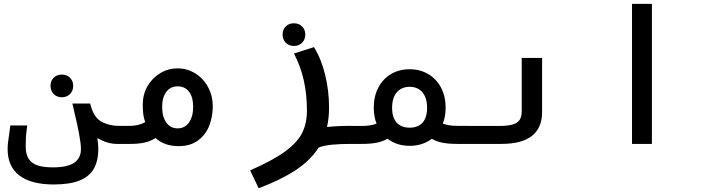

<svg xmlns="http://www.w3.org/2000/svg" viewBox="-20 -745 3640 994"><path d="M19.5 27Q19.5 10.5 21.2 -4.8Q23 -20 27 -48L33.5 -95.5H121Q115.5 -54.5 114.2 -35.2Q113 -16 113 13Q113 54 128.8 77.8Q144.5 101.5 175.2 111.5Q206 121.5 254 121.5Q328.5 121.5 363.8 97.8Q399 74 399 26.5Q399 -1.5 389 -54.2Q379 -107 366.5 -157.5Q358.5 -195.5 354.5 -209H446.5L455.5 -180Q473.5 -129.5 512 -111.5Q550.5 -93.5 591.5 -93.5H602.5V0H584Q536 0 484 -30.5Q489 1 489 25.5Q489 88 465.5 128.8Q442 169.5 391.2 189.8Q340.5 210 258 210Q141 210 80.2 163.5Q19.5 117 19.5 27ZM241.5 -300.5Q241.5 -326 257.8 -342.5Q274 -359 300 -359Q326 -359 342.5 -342.5Q359 -326 359 -300.5Q359 -275 342.5 -258.2Q326 -241.5 300 -241.5Q274.5 -241.5 258 -258.2Q241.5 -275 241.5 -300.5Z M785 -30.5Q760 -14 729 -7Q698 0 654 0H597.5V-93.5H654Q696 -93.5 732 -112.5Q724.5 -131.5 721.8 -153.5Q719 -175.5 719 -203.5Q719 -256 743.5 -298.8Q768 -341.5 809.5 -366.2Q851 -391 899.5 -391Q948.5 -391 990.2 -365.5Q1032 -340 1056.8 -294.8Q1081.5 -249.5 1081.5 -193.5Q1081.5 -143 1064 -96.2Q1046.5 -49.5 1006.8 -19Q967 11.5 905 11.5Q831 11.5 785 -30.5ZM900 -80.5Q937 -80.5 958.5 -111Q980 -141.5 980 -192Q980 -242 958.8 -270Q937.5 -298 900 -298Q862.5 -298 841 -269.5Q819.5 -241 819.5 -191Q819.5 -140.5 841 -110.5Q862.5 -80.5 900 -80.5Z M1569 -172.5Q1569 -256 1552.8 -328.5Q1536.5 -401 1502 -468L1605.5 -501Q1643.5 -439.5 1663.5 -357Q1683.5 -274.5 1683.5 -189.5Q1683.5 -134 1673 -87.5Q1726.5 -93.5 1801.5 -93.5V0Q1740 0 1699 4Q1658 8 1630 18.5Q1587.5 85 1511.2 135.5Q1435 186 1319 229.5L1275 137Q1392 86 1455.5 39.5Q1519 -7 1544 -56.5Q1569 -106 1569 -172.5ZM1443 -566Q1443 -591.5 1459.2 -608Q1475.5 -624.5 1501.5 -624.5Q1527.5 -624.5 1544 -608Q1560.5 -591.5 1560.5 -566Q1560.5 -540.5 1544 -523.8Q1527.5 -507 1501.5 -507Q1476 -507 1459.5 -523.8Q1443 -540.5 1443 -566Z M1986 -27Q1962 -12.5 1930 -6.2Q1898 0 1855 0H1798.5V-93H1855Q1899 -93 1929.5 -105Q1915 -141.5 1915 -187.5Q1915 -246.5 1938.8 -291.8Q1962.5 -337 2004.8 -361.8Q2047 -386.5 2100.5 -386.5Q2154 -386.5 2196.5 -361.8Q2239 -337 2263 -291.8Q2287 -246.5 2287 -187.5Q2287 -141.5 2272.5 -105Q2303 -93.5 2346.5 -93.5H2402V0H2345.5Q2303 0 2271.2 -6Q2239.5 -12 2215.5 -26.5Q2192 -8.5 2163 0.8Q2134 10 2101 10Q2034 10 1986 -27ZM2191 -187Q2191 -238.5 2167 -267Q2143 -295.5 2101 -295.5Q2058.5 -295.5 2034.2 -267Q2010 -238.5 2010 -187Q2010 -135.5 2034 -109.8Q2058 -84 2101 -84Q2144 -84 2167.5 -109.8Q2191 -135.5 2191 -187Z M2400 -93H2564Q2608 -93 2633.2 -100.2Q2658.5 -107.5 2669.8 -123.8Q2681 -140 2681 -168.5V-445H2786.5V-164.5Q2786.5 -84 2734.5 -42Q2682.5 0 2575.5 0H2400Z M3355 -725V0H3252V-725Z"/></svg>

Font: JuliaMono SemiBold
Style: Italic
Weight: 600
Italic angle: -9°
Monospace: yes
Designer: cormullion
Foundry: corm
Version: Version 0.056; ttfautohint (v1.8.4)